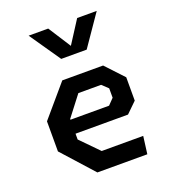

<svg xmlns="http://www.w3.org/2000/svg" viewBox="-146 -921 912 1028"><g transform="rotate(-20 310.0 -407.0)"><path d="M231.5 0H516L529 -100H292.5L192.5 -202V-235H491.5L551 -293V-426L456 -527.5H223.5L71.5 -349.5V-178ZM136 -814H247.5L330 -685.5L412.5 -814H524L402.5 -637.5H257.5ZM192.5 -314.5V-319L281 -434H410.5L445 -401.5V-348L412.5 -314.5Z"/></g></svg>

Font: Monaspace Krypton SemiBold
Style: Regular
Weight: 600
Designer: Riley Cran & the Lettermatic Team
Foundry: Lettermatic
Version: Version 1.200 (Monaspace Krypton)